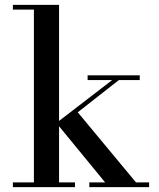

<svg xmlns="http://www.w3.org/2000/svg" viewBox="-20 -770 656 790"><path d="M33 0V-19.5H119.5V-730.5H33V-750H223V-19.5H288.5V0ZM347.5 0V-19.5H412.5L212 -264L441.5 -440.5H340.5V-460H555V-440.5H469L300 -308L539.5 -19.5H593.5V0Z"/></svg>

Font: Bodoni Moda Medium
Style: Regular
Weight: 500
Designer: Owen Earl
Foundry: indestructible type
Version: Version 2.005